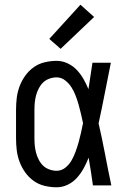

<svg xmlns="http://www.w3.org/2000/svg" viewBox="-20 -786 540 814"><path d="M220 8Q195 8 169.5 2Q144 -4 123 -19Q102 -34 87 -55Q72 -76 63 -100Q54 -124 51 -149Q48 -174 48 -200V-320Q48 -346 51 -371Q54 -396 63 -420Q72 -444 87 -465Q102 -486 123 -501Q144 -516 169.5 -522Q195 -528 220 -528Q244 -528 266.5 -517.5Q289 -507 305.5 -489.5Q322 -472 334 -451Q346 -430 355 -408Q359 -436 363.5 -464Q368 -492 372 -520H450Q437 -456 424.5 -391.5Q412 -327 398 -263Q413 -198 425.5 -132Q438 -66 452 0H374Q370 -29 365.5 -58Q361 -87 356 -116V-118Q347 -95 335 -73Q323 -51 306.5 -32.5Q290 -14 267.5 -3Q245 8 220 8ZM220 -62Q241 -62 257.5 -75.5Q274 -89 284 -107Q294 -125 301 -144.5Q308 -164 313.5 -183.5Q319 -203 323.5 -223.5Q328 -244 332 -264Q328 -283 323.5 -302.5Q319 -322 313.5 -341.5Q308 -361 301 -379.5Q294 -398 283.5 -415Q273 -432 256.5 -445Q240 -458 220 -458Q205 -458 189.5 -452.5Q174 -447 163 -436.5Q152 -426 144.5 -411.5Q137 -397 133 -382Q129 -367 127.5 -351.5Q126 -336 126 -320V-200Q126 -184 127.5 -168.5Q129 -153 133 -138Q137 -123 144.5 -108.5Q152 -94 163 -83.5Q174 -73 189.5 -67.5Q205 -62 220 -62ZM237 -579 189 -621 321 -766 379 -714Z"/></svg>

Font: Iosevka www.saffi
Style: Regular
Weight: 400
Monospace: yes
Designer: Belleve Invis
Foundry: Belleve Invis
Version: Version 22.0.2; ttfautohint (v1.8.3)